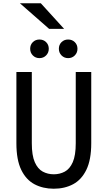

<svg xmlns="http://www.w3.org/2000/svg" viewBox="-20 -1139 656 1171"><path d="M308 12Q242 12 190.5 -15.2Q139 -42.5 109.5 -103.2Q80 -164 80 -265.5V-700H174V-265.5Q174 -191 192.2 -149.8Q210.5 -108.5 241 -92.2Q271.5 -76 308 -76Q344.5 -76 375 -92.2Q405.5 -108.5 423.8 -149.8Q442 -191 442 -265.5V-700H536.5V-265.5Q536.5 -165 507 -104Q477.5 -43 426 -15.5Q374.5 12 308 12ZM220.5 -784.5Q196.5 -784.5 180.2 -801Q164 -817.5 164 -841.5Q164 -866 180.2 -882Q196.5 -898 220.5 -898Q245 -898 261.2 -882Q277.5 -866 277.5 -841.5Q277.5 -817.5 261.2 -801Q245 -784.5 220.5 -784.5ZM395.5 -784.5Q371.5 -784.5 355.2 -801Q339 -817.5 339 -841.5Q339 -866 355.2 -882Q371.5 -898 395.5 -898Q420 -898 436.2 -882Q452.5 -866 452.5 -841.5Q452.5 -817.5 436.2 -801Q420 -784.5 395.5 -784.5ZM279.5 -963 101.5 -1119H229L371 -963Z"/></svg>

Font: Overpass Mono Medium
Style: Regular
Weight: 500
Monospace: yes
Designer: Delve Withrington, Dave Bailey
Foundry: Delve Fonts LLC
Version: Version 4.000